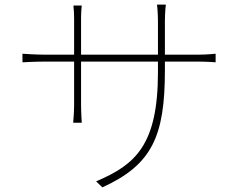

<svg xmlns="http://www.w3.org/2000/svg" viewBox="-20 -780 1040 829"><path d="M77 -548V-511C77 -511 132 -514 169 -514H300V-326C300 -295 296 -250 296 -250H333C333 -250 330 -297 330 -326V-514H662V-469C662 -154 565 -69 395 3L422 29C637 -69 692 -192 692 -477V-514H838C874 -514 911 -511 911 -511V-548C911 -548 874 -544 838 -544H692V-689C692 -727 696 -760 696 -760H658C658 -760 662 -727 662 -689V-544H330V-702C330 -731 333 -756 333 -756H297C299 -741 300 -715 300 -701V-544H169C134 -544 77 -548 77 -548Z"/></svg>

Font: Harano Aji Gothic K1 ExtraLight
Style: Regular
Weight: 250
Foundry: Masamichi Hosoda
Version: HaranoAjiGothicK1-ExtraLight version 20230610;ttx 4.39.4